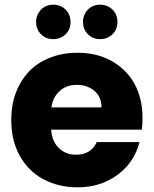

<svg xmlns="http://www.w3.org/2000/svg" viewBox="-20 -791 656 819"><path d="M588 -288C588 -288 588 -288 588 -288C588 -344 576 -393 553 -435C529 -477 496 -509 454 -532C412 -555 364 -566 310 -566C310 -566 310 -566 310 -566C255 -566 206 -554 163 -531C120 -508 87 -474 64 -431C40 -388 28 -337 28 -279C28 -279 28 -279 28 -279C28 -221 40 -170 64 -127C88 -84 121 -50 164 -27C207 -4 255 8 310 8C310 8 310 8 310 8C355 8 396 0 433 -17C470 -34 500 -57 525 -86C549 -115 566 -148 575 -185C575 -185 393 -185 393 -185C393 -185 393 -185 393 -185C376 -149 347 -131 304 -131C304 -131 304 -131 304 -131C275 -131 251 -140 232 -159C212 -177 201 -203 198 -238C198 -238 585 -238 585 -238C585 -238 585 -238 585 -238C587 -255 588 -272 588 -288ZM199 -333C199 -333 199 -333 199 -333C204 -364 216 -387 236 -404C255 -421 279 -429 308 -429C308 -429 308 -429 308 -429C338 -429 363 -420 383 -403C403 -386 413 -362 413 -333C413 -333 199 -333 199 -333ZM207 -624C207 -624 207 -624 207 -624C228 -624 245 -631 260 -645C274 -659 281 -676 281 -697C281 -697 281 -697 281 -697C281 -718 274 -736 260 -750C246 -764 228 -771 207 -771C207 -771 207 -771 207 -771C186 -771 169 -764 155 -750C141 -735 134 -718 134 -697C134 -697 134 -697 134 -697C134 -676 141 -659 155 -645C169 -631 186 -624 207 -624ZM407 -624C407 -624 407 -624 407 -624C428 -624 445 -631 460 -645C474 -659 481 -676 481 -697C481 -697 481 -697 481 -697C481 -718 474 -736 460 -750C446 -764 428 -771 407 -771C407 -771 407 -771 407 -771C386 -771 369 -764 355 -750C341 -735 334 -718 334 -697C334 -697 334 -697 334 -697C334 -676 341 -659 355 -645C369 -631 386 -624 407 -624Z"/></svg>

Font: Girnar Poppins
Style: Bold
Weight: 500
Designer: Ninad Kale (Devanagari), Jonny Pinhorn (Latin)
Foundry: Indian Type Foundry
Version: ""